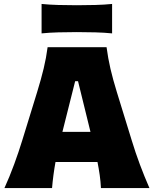

<svg xmlns="http://www.w3.org/2000/svg" viewBox="-20 -952 778 972"><path d="M2.5 0Q28.5 -57 51.8 -120.5Q75 -184 92.5 -241L168 -486Q188.5 -552.5 201.2 -605.8Q214 -659 221 -713H519.5Q527 -656.5 539.2 -603.8Q551.5 -551 571.5 -486L647 -241Q665 -181.5 688.2 -119.2Q711.5 -57 736.5 0H491Q489.5 -32.5 484.8 -65.8Q480 -99 473.5 -132H261Q249 -65.5 243.5 0ZM360.5 -541 296 -284.5H438L375 -541ZM190.5 -783V-932Q230.5 -928 275.2 -926.8Q320 -925.5 369 -925.5Q418 -925.5 462.8 -926.8Q507.5 -928 547.5 -932V-783Q507.5 -787 462.8 -788.2Q418 -789.5 369 -789.5Q320 -789.5 275.2 -788.2Q230.5 -787 190.5 -783Z"/></svg>

Font: Commissioner Flair ExtraBold
Style: Regular
Weight: 800
Designer: Kostas Bartsokas
Foundry: Kostas Bartsokas
Version: Version 1.000; ttfautohint (v1.8.3)